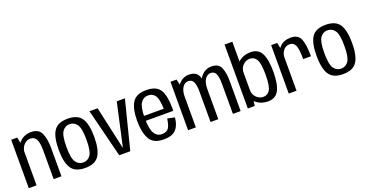

<svg xmlns="http://www.w3.org/2000/svg" viewBox="-35 -1498 4231 2216"><g transform="rotate(-20 2080.0 -390.0)"><path d="M41 0H136.5V-492.5L115 -594.5H41ZM346.5 0H442V-346.5Q442 -461.5 409.8 -530.8Q377.5 -600 287 -600Q199 -600 143.5 -541.8Q88 -483.5 88 -414L134 -388Q134 -449.5 168 -490.8Q202 -532 251 -532Q300.5 -532 323.5 -490.8Q346.5 -449.5 346.5 -348.5Z M735 4Q858 4 905.8 -69.8Q953.5 -143.5 953.5 -298.5Q953.5 -454 905.8 -527.2Q858 -600.5 735 -600.5Q612.5 -600.5 564.5 -527.2Q516.5 -454 516.5 -298.5Q516.5 -143.5 564.5 -69.8Q612.5 4 735 4ZM735 -63.5Q679.5 -63.5 645.8 -110.5Q612 -157.5 612 -298Q612 -439 645.8 -486.2Q679.5 -533.5 735 -533.5Q791 -533.5 824.5 -486.2Q858 -439 858 -298Q858 -157.5 824.5 -110.5Q791 -63.5 735 -63.5Z M1152 0H1287.5L1438 -595H1338L1221 -67.5H1219.5L1102.5 -595H1002.5Z M1699.5 4.5V-60.5Q1639 -60.5 1607.5 -116Q1575 -170.5 1575 -299Q1575 -436.5 1608.5 -485.5Q1641.5 -535.5 1699 -535.5Q1757.5 -535.5 1788.5 -487.5Q1815 -443 1818 -329H1565V-268.5H1913Q1914 -283 1914 -299.5Q1914 -450 1870.5 -525.5Q1825.5 -600.5 1698.5 -600.5Q1575.5 -600.5 1529 -525Q1481.5 -449.5 1481.5 -299Q1481.5 -159.5 1527.5 -77Q1572.5 4.5 1699.5 4.5ZM1699.5 -60.5V4.5Q1767 4.5 1808.5 -15.5Q1850 -35 1875 -80Q1899.5 -124.5 1905.5 -191L1817.5 -209.5Q1811 -163.5 1798 -126Q1784.5 -89 1759 -74.5Q1733.5 -60.5 1699.5 -60.5Z M1997.5 0H2093V-505L2072 -594.5H1997.5ZM2273.5 0H2368.5V-376.5Q2368.5 -467 2341.5 -533.2Q2314.5 -599.5 2224.5 -599.5Q2148 -599.5 2096.2 -538.5Q2044.5 -477.5 2044.5 -400.5L2092.5 -372Q2092.5 -446.5 2120 -489Q2147.5 -531.5 2192 -531.5Q2236.5 -531.5 2255 -492Q2273.5 -452.5 2273.5 -371.5ZM2548 0H2643V-376.5Q2643 -466.5 2616.5 -533Q2590 -599.5 2500 -599.5Q2423.5 -599.5 2371.8 -538Q2320 -476.5 2320 -400.5L2368.5 -372Q2368.5 -446.5 2395.8 -489Q2423 -531.5 2467.5 -531.5Q2512.5 -531.5 2530.2 -492Q2548 -452.5 2548 -371.5Z M2731 0H2816.5L2826.5 -84V-785H2731ZM2981 3.5Q3075 3.5 3114.2 -72.2Q3153.5 -148 3153.5 -298.5Q3153.5 -449 3114.2 -524.5Q3075 -600 2981 -600Q2899.5 -600 2841.8 -555.5Q2784 -511 2784 -457.5L2826.5 -409Q2826.5 -457.5 2862 -494.8Q2897.5 -532 2947.5 -532Q3000 -532 3028.8 -484.2Q3057.5 -436.5 3057.5 -298Q3057.5 -159 3028.8 -111.5Q3000 -64 2947.5 -64Q2897.5 -64 2862 -101.2Q2826.5 -138.5 2826.5 -188L2784 -138.5Q2784 -85 2841.8 -40.8Q2899.5 3.5 2981 3.5Z M3526.5 -317H3622Q3622 -464 3592.5 -531.8Q3563 -599.5 3473.5 -599.5Q3391.5 -599.5 3342 -551.5Q3292.5 -503.5 3292.5 -431L3329 -407Q3329 -453.5 3358 -492.5Q3387 -531.5 3437.5 -531.5Q3483 -531.5 3504.8 -487.8Q3526.5 -444 3526.5 -317ZM3234 0H3329.5V-492L3308 -594.5H3234Z M3902.5 4Q4025.5 4 4073.2 -69.8Q4121 -143.5 4121 -298.5Q4121 -454 4073.2 -527.2Q4025.5 -600.5 3902.5 -600.5Q3780 -600.5 3732 -527.2Q3684 -454 3684 -298.5Q3684 -143.5 3732 -69.8Q3780 4 3902.5 4ZM3902.5 -63.5Q3847 -63.5 3813.2 -110.5Q3779.5 -157.5 3779.5 -298Q3779.5 -439 3813.2 -486.2Q3847 -533.5 3902.5 -533.5Q3958.5 -533.5 3992 -486.2Q4025.5 -439 4025.5 -298Q4025.5 -157.5 3992 -110.5Q3958.5 -63.5 3902.5 -63.5Z"/></g></svg>

Font: Anybody SemiCondensed
Style: Regular
Weight: 400
Width: 4
Version: Version 1.113;gftools[0.9.25]